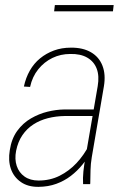

<svg xmlns="http://www.w3.org/2000/svg" viewBox="-20 -726 494 757"><path d="M315.9 -99.6 365.2 -386.2Q372.1 -426.8 361.3 -455.1Q350.6 -483.4 324 -498.8Q297.4 -514.2 256.8 -513.2Q219.2 -513.2 186.8 -497.6Q154.3 -481.9 130.9 -452.9Q107.4 -423.8 98.6 -383.3L74.2 -384.8Q81.5 -419.4 97.7 -447.8Q113.8 -476.1 137.9 -495.8Q162.1 -515.6 192.6 -526.9Q223.1 -538.1 259.3 -538.1Q306.6 -538.6 338.6 -520Q370.6 -501.5 384 -466.8Q397.5 -432.1 389.6 -385.3L341.8 -106Q337.4 -79.6 336.9 -55.4Q336.4 -31.2 335.9 -4.4L335.4 0H307.6Q306.2 -24.9 308.8 -50Q311.5 -75.2 315.9 -99.6ZM359.4 -294.4 356.9 -268.6H235.4Q200.2 -268.1 168.7 -260Q137.2 -252 111.6 -235.4Q85.9 -218.8 68.4 -193.1Q50.8 -167.5 43.5 -131.3Q37.1 -98.6 45.9 -72Q54.7 -45.4 76.9 -29.8Q99.1 -14.2 131.8 -14.2Q177.7 -14.2 215.1 -33Q252.4 -51.8 281.7 -83Q311 -114.3 332 -155.3L340.3 -129.9Q326.2 -103 305.4 -77.4Q284.7 -51.8 259 -32.2Q233.4 -12.7 201.9 -1.2Q170.4 10.3 132.3 10.7Q90.3 11.2 62.3 -8.3Q34.2 -27.8 22.9 -60.3Q11.7 -92.8 18.6 -133.8Q25.4 -179.2 47.9 -210Q70.3 -240.7 101.8 -259Q133.3 -277.3 167.2 -285.6Q201.2 -293.9 232.9 -294.4ZM428.2 -706.1 425.3 -681.2H193.4L196.3 -706.1Z"/></svg>

Font: Roboto Condensed Thin
Style: Italic
Weight: 250
Italic angle: -12°
Designer: Christian Robertson
Foundry: Google
Version: Version 3.008; 2023